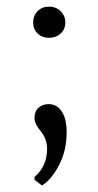

<svg xmlns="http://www.w3.org/2000/svg" viewBox="-20 -413 295 579"><path d="M127 -99Q152 -99 166.5 -76.5Q181 -54 181 -14Q181 41 158 85Q135 129 107 146H106L84 129V121Q122 88 122 36Q122 6 103 -17Q84 -40 84 -57Q84 -77 96 -88Q108 -99 127 -99ZM80 -345Q80 -366 93.5 -379.5Q107 -393 128 -393Q149 -393 163 -379Q177 -365 177 -345Q177 -325 163 -312Q149 -299 128 -299Q107 -299 93.5 -312Q80 -325 80 -345Z"/></svg>

Font: Aikya
Style: Regular
Weight: 400
Designer: Neelakash Kshetrimayum (Latin subset based on Merriweather by Eben Sorkin)
Foundry: Brand New Type
Version: Version 1.00 b005